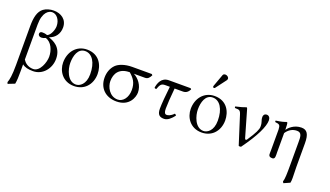

<svg xmlns="http://www.w3.org/2000/svg" viewBox="-81 -1291 3642 2121"><g transform="rotate(20 1740.0 -230.0)"><path d="M149 61V-23.7C178.8 0.8 219.2 10 276 10C390 10 471 -91 471 -204C471 -346.9 363.6 -385.4 317 -401V-403C385 -426 425 -483 425 -556C425 -650 352 -698 266 -698C223.3 -698.5 177.2 -684.8 147.5 -663C94 -623 78 -546.4 78 -449V10C78 134 67 186 54 220L61 238L140 207C148 167 149 120 149 61ZM149 -79.8V-490C149 -641 217 -675 256 -675C310 -675 353 -617 353 -546C353 -504 327 -433 287 -418C259 -428 242 -428 227 -428C212 -428 198 -420 198 -403C198 -380 217 -370 236 -370C253 -370 264 -373 284 -383C357 -362 391 -274 391 -200C391 -134 348 -13 270 -13C205.7 -13 167.4 -49.6 149 -79.8Z M557 -195C557 -98 622 10 757 10C818 10 864 -12 897 -44C940 -86 959 -146 959 -204C959 -303 905 -419 759 -419C696 -419 645 -393 610 -352C575 -311 557 -255 557 -195ZM745 -396C827 -396 883 -311 883 -174C883 -54 816 -13 771 -13C672 -13 633 -144 633 -217C633 -300 659 -396 745 -396Z M1464.1 -344.5C1499.4 -344.5 1514.7 -365.6 1531.9 -398L1521.4 -409.4H1291.4C1204.6 -409.4 1136.7 -382.7 1103.3 -349.3C1063.2 -309.2 1044.3 -252.9 1044.3 -194.7C1044.3 -74.4 1125.3 9.5 1256.1 9.5C1407.9 9.5 1447.7 -109.8 1447.7 -164.2C1447.7 -249.1 1391.6 -314.9 1334.3 -344.5ZM1262.7 -15C1164.4 -15 1117.5 -114.5 1117.5 -179.4C1117.5 -270.1 1163.5 -344.5 1286.6 -344.5C1341 -296.8 1374.5 -253.8 1374.5 -167C1374.5 -77.3 1323.8 -15 1262.7 -15Z M1723 -409C1634 -409 1609 -329 1602 -278C1606 -272 1614 -270 1624 -270C1646 -328 1657 -345 1704 -345H1757C1745 -242 1736 -133 1736 -81C1736 -11 1764 10 1816 10C1858 10 1897 -26 1929 -68C1926 -77 1919 -82 1911 -85C1872 -45 1844 -41 1828 -41C1808 -41 1797 -60 1797 -103C1797 -155 1803 -240 1813 -345H1910C1949 -345 1971 -366 1988 -398L1978 -409Z M2288 -682C2275 -682 2264 -676 2260 -665L2208 -522C2207 -519 2206 -515 2206 -512C2206 -505 2212 -499 2220 -499C2224 -499 2229 -503 2232 -507L2324 -629C2328 -634 2330 -642 2330 -647C2330 -667 2308 -682 2288 -682ZM2057 -195C2057 -98 2122 10 2257 10C2318 10 2364 -12 2397 -44C2440 -86 2459 -146 2459 -204C2459 -303 2405 -419 2259 -419C2196 -419 2145 -393 2110 -352C2075 -311 2057 -255 2057 -195ZM2245 -396C2327 -396 2383 -311 2383 -174C2383 -54 2316 -13 2271 -13C2172 -13 2133 -144 2133 -217C2133 -300 2159 -396 2245 -396Z M2589 -325 2695 8C2704 12 2714 12 2723 8C2854 -172 2912 -298 2912 -369C2912 -396 2899 -422 2870 -422C2840 -422 2831 -399 2831 -383C2831 -334 2849 -336 2849 -273C2849 -241 2827 -193 2758 -90C2752 -81 2738.3 -75.8 2733 -94L2642 -409C2639 -419 2636 -422 2630 -422C2601 -410 2567 -401 2510 -388C2508 -380 2509 -379 2513 -371L2548 -369C2570 -368 2580 -353 2589 -325Z M3120 -336C3120 -335.8 3118 -336 3118 -336V-348C3118 -379 3115 -409 3113 -415C3111.7 -418.8 3109 -421 3101 -421C3074 -411 3049 -403 2983 -394C2981 -388 2981 -383 2985 -377C3036 -372 3045 -364 3047 -312V-69C3047 -52 3045 -26 3047 -16C3051 0 3059 10 3090 10C3126 10 3118 -33 3118 -69V-296C3147 -341 3191 -369 3244 -369C3302 -369 3302 -319 3302 -257V6C3302 115 3301 178 3289 210L3299 227L3371 195C3375 180 3376 160 3376 137C3376 100 3373 55 3373 6V-268C3373 -378 3344 -419 3279 -419C3191 -419 3136 -360 3120 -336Z"/></g></svg>

Font: Libertinus Serif Display
Style: Regular
Weight: 400
Designer: Philipp H. Poll
Foundry: Khaled Hosny
Version: Version 6.1